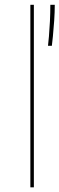

<svg xmlns="http://www.w3.org/2000/svg" viewBox="-20 -802 254 822"><path d="M125 -781.5V0H110V-781.5ZM214.5 -781.5Q214.5 -750.5 212 -713.5Q209.5 -676.5 206.5 -646.8Q203.5 -617 202 -606H185.5Q187 -617.5 189.5 -646Q192 -674.5 193.8 -710.8Q195.5 -747 195.5 -781.5Z"/></svg>

Font: Epilogue Thin
Style: Regular
Weight: 250
Designer: Tyler Finck
Foundry: Etcetera Type Co
Version: Version 2.111